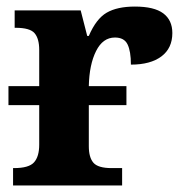

<svg xmlns="http://www.w3.org/2000/svg" viewBox="-20 -568 563 588"><path d="M5.9 -304.2H100.1V-415Q100.1 -449.7 85.9 -466.3Q71.8 -482.9 27.8 -482.9H24.9V-536.1H227.1L247.1 -458H252Q274.4 -510.3 306.6 -529.1Q338.9 -547.9 393.1 -547.9Q452.1 -547.9 480 -527.1Q507.8 -506.3 507.8 -466.8Q507.8 -420.4 474.4 -395.3Q440.9 -370.1 380.9 -370.1Q380.9 -411.1 370.6 -432.1Q360.4 -453.1 332 -453.1Q294.9 -453.1 274.2 -411.6Q253.4 -370.1 252 -304.2H367.2V-246.1H252V-120.1Q252 -85.9 266.1 -69.6Q280.3 -53.2 321.8 -53.2H354V0H20V-53.2H22.9Q68.4 -53.2 84.2 -70.8Q100.1 -88.4 100.1 -125V-246.1H5.9Z"/></svg>

Font: Droid Serif
Style: Bold
Weight: 700
Designer: Monotype Design team
Foundry: Monotype Imaging Inc.
Version: Version 1.03